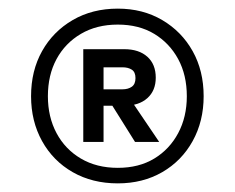

<svg xmlns="http://www.w3.org/2000/svg" viewBox="-20 -732 544 445"><path d="M253 -307Q194 -307 148.5 -333Q103 -359 77.5 -405Q52 -451 52 -509Q52 -568 77.5 -613.5Q103 -659 148.5 -685.5Q194 -712 253 -712Q311 -712 356 -685.5Q401 -659 426.5 -613.5Q452 -568 452 -509Q452 -451 426.5 -405Q401 -359 356 -333Q311 -307 253 -307ZM293 -403 231 -502H282L349 -403ZM253 -343Q302 -343 337.5 -364.5Q373 -386 393 -423.5Q413 -461 413 -509Q413 -558 393 -595Q373 -632 337.5 -653.5Q302 -675 253 -675Q204 -675 167.5 -653.5Q131 -632 111 -595Q91 -558 91 -509Q91 -461 111 -423.5Q131 -386 167.5 -364.5Q204 -343 253 -343ZM173 -403V-618H268Q302 -618 321.5 -600.5Q341 -583 341 -552Q341 -522 321.5 -504.5Q302 -487 268 -487H220V-403ZM220 -525H264Q277 -525 285.5 -531Q294 -537 294 -551Q294 -565 285.5 -570.5Q277 -576 264 -576H220Z"/></svg>

Font: DVN - DM Sans
Style: Regular
Weight: 400
Designer: Colophon Foundry, Jonny Pinhorn
Foundry: Colophon Foundry
Version: Version 4.004;gftools[0.9.30]